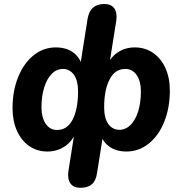

<svg xmlns="http://www.w3.org/2000/svg" viewBox="-20 -733 895 942"><path d="M315.8 105 346.4 -87.7H355.4Q333 -37.3 295.9 -13.5Q258.8 10.4 212.8 10.4Q162 10.4 123.5 -16.3Q85 -43 63.2 -91.2Q41.5 -139.4 41.5 -202.2Q41.5 -286.2 68.7 -354Q95.8 -421.8 144.1 -461.1Q192.4 -500.4 253.8 -500.4Q305.8 -500.4 340.2 -474.8Q374.6 -449.1 384.8 -402.3H372L409.8 -641Q422 -713.4 491.6 -713.4Q525.5 -713.4 540.8 -692Q556.2 -670.7 550.4 -631L514 -402.3H499.4Q521.8 -452.7 558.5 -476.6Q595.2 -500.4 641 -500.4Q691.8 -500.4 730.8 -473.7Q769.8 -447 791.5 -399.2Q813.3 -351.4 813.3 -288.6Q813.3 -204.6 786.1 -136.4Q759 -68.2 710.3 -28.9Q661.6 10.4 600.2 10.4Q548.2 10.4 513.8 -15.7Q479.4 -41.7 469.2 -88.5L488.4 -87.7L455.6 119.2Q450 154.7 430 171.6Q409.9 188.4 373.8 188.4Q340.7 188.4 325.4 166.6Q310 144.9 315.8 105ZM363 -284.6Q363 -336.7 343.3 -365.2Q323.7 -393.8 290 -394.8Q257.6 -395 233.8 -370.7Q209.9 -346.4 196.7 -303.5Q183.5 -260.6 183.5 -205.4Q183.5 -157.1 203.6 -126.7Q223.7 -96.3 257.4 -95.3Q309.9 -94.3 336.4 -146.4Q363 -198.5 363 -284.6ZM671.3 -285.4Q671.3 -333.7 651.2 -363.7Q631.1 -393.8 597.4 -394.8Q544.9 -395.8 518 -344Q491 -292.3 491 -206.2Q491 -154.1 510.7 -125.6Q530.3 -97.1 564.8 -96.1Q596.4 -95.9 620.6 -120.1Q644.9 -144.4 658.1 -187.3Q671.3 -230.3 671.3 -285.4Z"/></svg>

Font: SN Pro Thin
Style: Italic
Weight: 200
Italic angle: -9°
Designer: Tobias Whetton
Foundry: Supernotes
Version: Version 1.003;Glyphs 3.3 (3324)